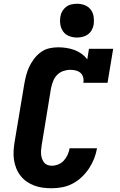

<svg xmlns="http://www.w3.org/2000/svg" viewBox="-20 -995 640 1023"><path d="M256 8Q232 8 208 5Q184 2 162 -6.5Q140 -15 121.5 -28Q103 -41 89 -59Q75 -77 66.5 -98.5Q58 -120 54.5 -143.5Q51 -167 52.5 -191.5Q54 -216 58 -240L109 -545Q113 -569 119 -592.5Q125 -616 135.5 -638.5Q146 -661 161.5 -681.5Q177 -702 197.5 -717Q218 -732 242 -737.5Q266 -743 290 -743Q312 -743 334.5 -739.5Q357 -736 377 -728.5Q397 -721 414.5 -708.5Q432 -696 445 -679L454 -735H583L553 -554H424Q427 -569 423 -583.5Q419 -598 408.5 -607Q398 -616 383.5 -619.5Q369 -623 354 -623Q336 -623 317 -616.5Q298 -610 284 -595.5Q270 -581 263 -562.5Q256 -544 252 -526L202 -221Q200 -208 199 -196Q198 -184 199 -172Q200 -160 204 -149Q208 -138 215 -129Q222 -120 233 -116Q244 -112 256 -112Q273 -112 290.5 -119Q308 -126 320.5 -140Q333 -154 340.5 -171Q348 -188 351 -205H497Q492 -177 481.5 -150Q471 -123 454.5 -98Q438 -73 416 -52Q394 -31 367.5 -17Q341 -3 312.5 2.5Q284 8 256 8ZM390 -795Q369 -795 349 -802.5Q329 -810 317 -826.5Q305 -843 301.5 -864Q298 -885 302 -907Q304 -922 312 -935.5Q320 -949 332.5 -958.5Q345 -968 360.5 -971.5Q376 -975 390 -975Q412 -975 431.5 -967.5Q451 -960 463.5 -943.5Q476 -927 479 -906Q482 -885 479 -863Q476 -848 468.5 -834.5Q461 -821 448 -811.5Q435 -802 420 -798.5Q405 -795 390 -795Z"/></svg>

Font: Iosevka Slab HvExObl
Style: Regular
Weight: 900
Width: 7
Italic angle: -9°
Monospace: yes
Designer: Belleve Invis
Foundry: Belleve Invis
Version: Version 11.1.1; ttfautohint (v1.8.3)